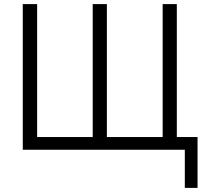

<svg xmlns="http://www.w3.org/2000/svg" viewBox="-20 -730 1003 936"><path d="M881 0H91V-710H161V-62H432V-710H501V-62H773V-710H842V-62H943V186H881Z"/></svg>

Font: IngvarSans
Style: Regular
Weight: 400
Version: Version 1.000